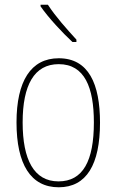

<svg xmlns="http://www.w3.org/2000/svg" viewBox="-20 -850 495 814"><path d="M183 -830H152V-823C186 -774 244 -712 287 -672H304V-682C264 -726 216 -779 183 -830ZM404 -330C404 -494 356 -603 229 -603C111 -603 50 -506 50 -331C50 -154 110 -56 229 -56C347 -56 404 -153 404 -330ZM76 -331C76 -489 125 -578 229 -578C339 -578 378 -479 378 -331C378 -168 332 -81 228 -81C124 -81 76 -173 76 -331Z"/></svg>

Font: Noto Sans Malayalam UI Condensed Thin
Style: Regular
Weight: 100
Width: 3
Designer: Jelle Bosma - Monotype Design Team
Foundry: Monotype Imaging Inc.
Version: Version 2.104